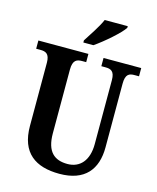

<svg xmlns="http://www.w3.org/2000/svg" viewBox="-135 -1024 923 1127"><g transform="rotate(15 326.5 -460.5)"><path d="M272 -784V-771H333C390 -810 477 -886 499 -921V-931H359C340 -886 299 -827 272 -784ZM335 10C489 10 557 -76 557 -210V-597C557 -656 580 -664 612 -664H639V-714H410V-664H435C467 -664 491 -656 491 -601V-212C491 -112 441 -58 366 -58C287 -58 237 -97 237 -210V-597C237 -656 262 -664 293 -664H318V-714H14V-664H40C71 -664 96 -656 96 -601V-217C96 -53 190 10 335 10Z"/></g></svg>

Font: Noto Serif Thai Condensed
Style: Bold
Weight: 700
Width: 3
Designer: Monotype Design Team
Foundry: Monotype Imaging Inc.
Version: Version 2.002